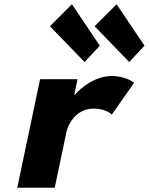

<svg xmlns="http://www.w3.org/2000/svg" viewBox="-20 -887 703 907"><path d="M61.5 0H238.5L295.3 -270C298 -283 330.1 -374 422.1 -374C481.1 -374 508.3 -346 508.3 -346L613.8 -496C613.8 -496 574.5 -528 508.5 -528C407.5 -528 332.8 -439 332.8 -439H330.8L346.4 -513H169.4ZM451.6 -671 379.4 -594 215.9 -763 319.8 -867ZM662.6 -671 590.4 -594 426.9 -763 530.8 -867Z"/></svg>

Font: Hussar
Style: BdOblTwo
Weight: 700
Foundry: Cannot Into Space Fonts
Version: Version 2.00